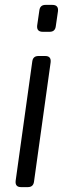

<svg xmlns="http://www.w3.org/2000/svg" viewBox="-20 -765 271 785"><path d="M155 -635Q129 -635 132 -661L141 -723Q144 -745 166 -745H194Q220 -745 217 -719L208 -657Q205 -635 183 -635ZM66 0Q41 0 44 -26L112 -514Q115 -536 137 -536H165Q190 -536 187 -510L119 -22Q116 0 94 0Z"/></svg>

Font: Pitagon Sans Text
Style: Italic
Weight: 400
Italic angle: -8°
Designer: Travis Tran
Foundry: Pitagon
Version: Version 1.001; ttfautohint (v1.8.4.7-5d5b);gftools[0.9.26]